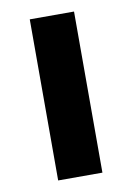

<svg xmlns="http://www.w3.org/2000/svg" viewBox="-64 -538 400 581"><g transform="rotate(-10 136.0 -247.5)"><path d="M68 0V-495H204V0Z"/></g></svg>

Font: Assistant
Style: Bold
Weight: 700
Designer: Hebrew By Ben Nathan, Latin by Paul Hunt
Version: Version 2.001;PS 002.001;hotconv 1.0.88;makeotf.lib2.5.64775